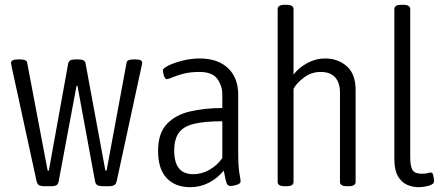

<svg xmlns="http://www.w3.org/2000/svg" viewBox="-20 -772 1842 798"><path d="M165 2Q151 2 143 -2Q135 -6 132 -19L29 -492Q28 -498 27 -503Q26 -508 26 -511Q26 -525 55 -525H65Q76 -525 84 -522Q92 -519 93 -511L178 -63H183L263 -506Q265 -517 272 -521Q279 -525 292 -525H306Q319 -525 327 -521Q335 -517 336 -506L418 -63H423L506 -511Q507 -519 515 -522Q523 -525 534 -525H544Q571 -525 571 -511Q571 -508 570 -504Q569 -500 568 -495L465 -19Q462 -6 454 -2Q446 2 433 2H408Q394 2 385.5 -2Q377 -6 375 -19L302 -415H298L224 -19Q222 -6 214 -2Q206 2 193 2Z M771 6Q708 6 672.5 -32Q637 -70 637 -145Q637 -217 672.5 -255.5Q708 -294 768.5 -308.5Q829 -323 904 -323V-379Q904 -416 883 -444.5Q862 -473 809 -473Q770 -473 742 -465.5Q714 -458 696.5 -450.5Q679 -443 674 -443Q666 -443 661.5 -457Q657 -471 657 -480Q657 -488 680 -499.5Q703 -511 738.5 -520Q774 -529 810 -529Q885 -529 927.5 -489Q970 -449 970 -378V-148Q970 -79 975 -52Q980 -25 980 -18Q980 -9 964.5 -4Q949 1 938 1Q926 1 921.5 -11.5Q917 -24 910 -63Q884 -31 848 -12.5Q812 6 771 6ZM783 -48Q819 -48 851 -66.5Q883 -85 904 -115V-268Q829 -268 785 -257Q741 -246 722.5 -219Q704 -192 704 -146Q704 -48 783 -48Z M1163 2Q1134 2 1134 -16V-734Q1134 -752 1163 -752H1171Q1200 -752 1200 -734V-462Q1221 -490 1256.5 -509.5Q1292 -529 1331 -529Q1385 -529 1421.5 -496.5Q1458 -464 1458 -398V-16Q1458 2 1429 2H1422Q1393 2 1393 -16V-388Q1393 -428 1373 -450.5Q1353 -473 1312 -473Q1274 -473 1243 -449.5Q1212 -426 1200 -403V-16Q1200 2 1171 2Z M1720 6Q1695 6 1672 -4Q1649 -14 1634 -39.5Q1619 -65 1619 -112V-734Q1619 -752 1648 -752H1656Q1685 -752 1685 -734V-120Q1685 -79 1695 -64.5Q1705 -50 1732 -50Q1750 -50 1758 -52.5Q1766 -55 1771 -55Q1779 -55 1781.5 -40Q1784 -25 1784 -19Q1784 -6 1761.5 0Q1739 6 1720 6Z"/></svg>

Font: Asap Condensed Light
Style: Regular
Weight: 300
Width: 3
Designer: Pablo Cosgaya
Foundry: Omnibus-Type
Version: Version 3.001; ttfautohint (v1.8.4.7-5d5b)